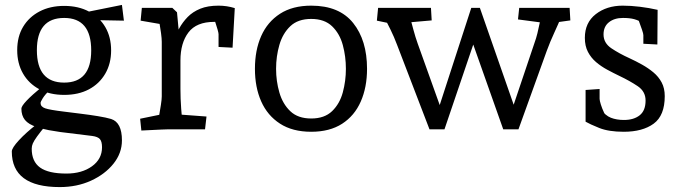

<svg xmlns="http://www.w3.org/2000/svg" viewBox="-20 -526 2772 781"><path d="M223 235Q28 235 28 90Q28 76 57 44.5Q86 13 130 -21L167 -17Q143 12 130.5 29.5Q118 47 113.5 57.5Q109 68 109 79Q109 131 143 155.5Q177 180 250 180Q313 180 354 150.5Q395 121 395 73Q395 50 386.5 40Q378 30 355 27L225 11Q198 7 179 3.5Q160 0 130 -9Q96 -20 81.5 -38Q67 -56 67 -84Q67 -104 152 -174L185 -163Q163 -141 154 -126.5Q145 -112 145 -107Q145 -92 163.5 -85.5Q182 -79 240 -72Q271 -68 308 -63.5Q345 -59 378.5 -53.5Q412 -48 432 -42Q476 -28 476 45Q476 97 441.5 140Q407 183 350 209Q293 235 223 235ZM241 -140Q183 -140 140 -163Q97 -186 73.5 -227Q50 -268 50 -322Q50 -377 74 -417Q98 -457 141 -479.5Q184 -502 241 -502Q299 -502 342 -479Q385 -456 408.5 -415.5Q432 -375 432 -321Q432 -267 408 -226Q384 -185 341.5 -162.5Q299 -140 241 -140ZM241 -190Q351 -190 351 -321Q351 -453 241 -453Q130 -453 130 -322Q130 -190 241 -190ZM484 -442 379 -444 317 -474 476 -506Z M555 5 550 -43 662 -66 622 -29Q624 -37 627.5 -57Q631 -77 634.5 -99.5Q638 -122 638 -134V-356Q638 -369 635 -391.5Q632 -414 628 -436.5Q624 -459 622 -469L662 -423L552 -442L557 -494H681L700 -476L714 -326L684 -358Q695 -385 709 -410.5Q723 -436 743.5 -457Q764 -478 794.5 -490.5Q825 -503 869 -503Q886 -503 902.5 -500.5Q919 -498 935 -493L926 -332L869 -335V-387Q869 -392 865 -406Q861 -420 855.5 -436.5Q850 -453 845 -464L892 -438Q882 -437 871.5 -437Q861 -437 851 -437Q779 -437 746.5 -394Q714 -351 714 -280V-164Q714 -125 717 -84Q720 -43 723 -25L686 -62L820 -52L814 0H665Q655 0 636 1Q617 2 595.5 3Q574 4 555 5Z M1246 10Q1170 10 1119 -23Q1068 -56 1042.5 -113.5Q1017 -171 1017 -246Q1017 -322 1042.5 -379.5Q1068 -437 1119 -470Q1170 -503 1246 -503Q1360 -503 1416.5 -432.5Q1473 -362 1473 -246Q1473 -171 1447.5 -113Q1422 -55 1371.5 -22.5Q1321 10 1246 10ZM1246 -44Q1300 -44 1331 -74Q1362 -104 1374.5 -150.5Q1387 -197 1387 -246Q1387 -296 1374.5 -342.5Q1362 -389 1331 -419Q1300 -449 1246 -449Q1192 -449 1161 -419.5Q1130 -390 1116.5 -343.5Q1103 -297 1103 -246Q1103 -196 1116.5 -149.5Q1130 -103 1161 -73.5Q1192 -44 1246 -44Z M1727 0 1595 -344Q1583 -376 1568.5 -405.5Q1554 -435 1538 -466L1585 -427L1513 -442L1518 -494H1733L1736 -443L1621 -433L1645 -467Q1653 -437 1661.5 -405.5Q1670 -374 1679 -349L1780 -67L1758 -66L1897 -494H1932L2081 -67L2058 -66L2154 -351Q2161 -370 2166 -390.5Q2171 -411 2175 -431Q2179 -451 2183 -468L2208 -431L2087 -447L2092 -494H2297L2300 -443L2221 -432L2267 -467Q2250 -426 2234 -391.5Q2218 -357 2204 -319L2089 0H2027L1894 -376L1916 -377L1788 0Z M2517 10Q2456 10 2417.5 -5.5Q2379 -21 2362 -31V-160L2419 -164V-124Q2419 -117 2424 -101Q2429 -85 2437 -68Q2445 -51 2453 -39L2424 -82Q2442 -56 2465 -47Q2488 -38 2518 -38Q2558 -38 2582 -57Q2606 -76 2606 -117Q2606 -154 2574 -175.5Q2542 -197 2500 -217Q2475 -229 2450 -242.5Q2425 -256 2404.5 -273.5Q2384 -291 2371.5 -315Q2359 -339 2359 -372Q2359 -434 2403.5 -468.5Q2448 -503 2513 -503Q2546 -503 2583 -498.5Q2620 -494 2655 -486L2654 -345L2597 -348V-383Q2597 -389 2591.5 -405Q2586 -421 2579.5 -438.5Q2573 -456 2569 -466L2603 -429Q2578 -443 2560 -448Q2542 -453 2514 -453Q2479 -453 2457 -435.5Q2435 -418 2435 -386Q2435 -351 2467 -329.5Q2499 -308 2541 -289Q2567 -277 2592 -263Q2617 -249 2638 -231.5Q2659 -214 2671.5 -190.5Q2684 -167 2684 -135Q2684 -56 2639 -23Q2594 10 2517 10Z"/></svg>

Font: Andada Pro
Style: Regular
Weight: 400
Designer: Carolina Giovagnoli
Foundry: Huerta Tipografica
Version: Version 3.003